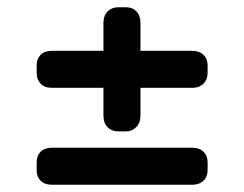

<svg xmlns="http://www.w3.org/2000/svg" viewBox="-20 -599 673 529"><path d="M510 -459Q529 -459 540.5 -448Q552 -437 552 -419V-398Q552 -380 540.5 -368.5Q529 -357 510 -357H367V-280Q367 -261 355.5 -249Q344 -237 327 -237H306Q288 -237 276.5 -248.5Q265 -260 265 -280V-357H123Q103 -357 92 -368.5Q81 -380 81 -398V-419Q81 -437 92 -448Q103 -459 123 -459H265V-536Q265 -556 276.5 -567.5Q288 -579 306 -579H327Q345 -579 356 -567.5Q367 -556 367 -537V-459ZM510 -192Q529 -192 540.5 -181Q552 -170 552 -152V-130Q552 -112 540.5 -101Q529 -90 510 -90H123Q103 -90 92 -101Q81 -112 81 -130V-152Q81 -170 92 -181Q103 -192 123 -192Z"/></svg>

Font: Solway Medium
Style: Regular
Weight: 500
Designer: Mariya V. Pigoulevskaya
Foundry: The Northern Block Ltd.
Version: Version 1.000;hotconv 1.0.109;makeotfexe 2.5.65596